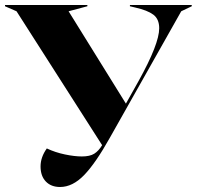

<svg xmlns="http://www.w3.org/2000/svg" viewBox="-35 -732 786 767"><path d="M127 -67Q127 -104 152 -139Q186 -123 224.5 -115Q263 -107 292 -107Q324 -107 341.5 -118Q359 -129 373 -152L31 -687L-15 -707V-712H314V-707L239 -687L468 -318L519 -409Q601 -557 601 -619Q601 -656 577.5 -673.5Q554 -691 505 -702L484 -707V-712H731V-707L689 -687L404 -182Q347 -80 301 -32.5Q255 15 205 15Q169 15 148 -7Q127 -29 127 -67Z"/></svg>

Font: Nyght Serif Bold
Style: Regular
Weight: 700
Designer: Maksym Kobuzan
Version: Version 0.410